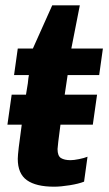

<svg xmlns="http://www.w3.org/2000/svg" viewBox="-20 -694 411 724"><path d="M235 -411 224 -337H346L330 -224H208Q197 -141 197 -132Q197 -106 210 -98Q223 -90 246 -90Q258 -90 278 -94Q298 -98 310 -103L297 -9Q277 -1 243 4.5Q209 10 184 10Q116 10 81.5 -14.5Q47 -39 47 -95Q47 -118 62 -224H8L24 -337H78Q82 -365 85 -380Q87 -402 89 -411H33L47 -511H104L177 -674H281L249 -511H368L354 -411Z"/></svg>

Font: Chivo
Style: Bold Italic
Weight: 700
Italic angle: -8.05°
Designer: Hector Gatti
Foundry: Omnibus-Type
Version: Version 1.007